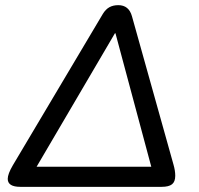

<svg xmlns="http://www.w3.org/2000/svg" viewBox="-20 -725 774 745"><path d="M10 -31Q10 -50 30 -84L379 -671Q390 -689 404.5 -697Q419 -705 439 -705Q480 -705 492 -662L653 -87Q660 -63 660 -43Q660 -20 647.5 -10Q635 0 607 0H59Q10 0 10 -31ZM567 -78 428 -596H426L122 -78Z"/></svg>

Font: SN Pro
Style: Italic
Weight: 400
Italic angle: -9°
Designer: Tobias Whetton
Foundry: Supernotes
Version: Version 1.003